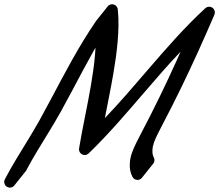

<svg xmlns="http://www.w3.org/2000/svg" viewBox="-73 -877 1022 895"><path d="M644.1 -142.6C639.3 -152 637 -162.5 637.6 -175.2C637.6 -188.4 640.5 -200.2 644.9 -213.2C654.4 -239.2 669.5 -267.2 683.8 -294.9C712.9 -350.6 741.9 -407 769.4 -463.8C797.2 -520.6 823.8 -577.9 850 -635.3L888.6 -721.7L926.4 -808.4C930.4 -817.7 928.9 -829 921.6 -837C911.6 -847.8 894.8 -848.5 884 -838.6L883.9 -838.5C786.9 -749.2 700.8 -650.2 616.2 -551.8C550.3 -475.1 484.9 -398.5 415.7 -326.3C428.8 -394.4 443.2 -463 455.1 -532.2C463.5 -581.2 470.8 -630.6 475.2 -680.7C479.4 -730.8 481.6 -781.6 476.1 -833.3C475.3 -840.7 471.3 -847.8 464.7 -852.4C452.6 -860.7 436 -857.6 427.7 -845.5C427.5 -845.2 427.2 -844.8 427 -844.5C426.1 -843.5 425.2 -842.5 424.4 -841.4C424.2 -841.1 424 -840.7 423.7 -840.4C422.8 -839.4 421.9 -838.4 421.1 -837.3C420.9 -837 420.7 -836.6 420.5 -836.3C419.6 -835.3 418.7 -834.3 417.9 -833.2C417.6 -832.9 417.4 -832.5 417.2 -832.2C416.3 -831.2 415.4 -830.3 414.6 -829.1C414.4 -828.8 414.2 -828.4 413.9 -828.1C413 -827.1 412.1 -826.2 411.3 -825C411.1 -824.7 410.9 -824.4 410.7 -824C409.7 -823 408.8 -822.1 408.1 -820.9C407.8 -820.6 407.6 -820.3 407.4 -819.9C406.5 -819 405.6 -818 404.8 -816.9C404.6 -816.5 404.3 -816.2 404.1 -815.8C403.2 -814.9 402.3 -813.9 401.5 -812.8C401.3 -812.4 401.1 -812.1 400.8 -811.7C399.9 -810.8 399 -809.8 398.2 -808.7C398 -808.3 397.8 -808 397.6 -807.7C396.7 -806.7 395.7 -805.7 395 -804.6C394.7 -804.2 394.5 -803.9 394.3 -803.6C393.4 -802.6 392.5 -801.6 391.7 -800.5C391.5 -800.2 391.2 -799.8 391 -799.5C390.1 -798.5 389.2 -797.5 388.4 -796.4C388.2 -796.1 388 -795.7 387.7 -795.4C386.8 -794.4 385.9 -793.4 385.1 -792.3C384.9 -792 384.7 -791.6 384.5 -791.3C383.6 -790.3 382.6 -789.3 381.9 -788.2C381.6 -787.9 381.4 -787.5 381.2 -787.2C380.3 -786.2 379.4 -785.3 378.6 -784.1C378.4 -783.8 378.2 -783.4 377.9 -783.1C377 -782.1 376.1 -781.2 375.3 -780C334.7 -720.7 297.6 -659.3 262.8 -597.1C227.8 -534.9 195 -472 161.7 -409.7C145.1 -378.5 128.4 -347.4 111.4 -316.7C94.4 -286.3 76.5 -256.2 58.1 -226.1C21.4 -166 -16.8 -105.5 -50.3 -41.5L-50.4 -41.4C-57.2 -28.4 -52.1 -12.3 -39.1 -5.5C-26.8 0.9 -12 -3.3 -4.6 -14.6C-3.3 -15.9 -2.3 -17.2 -1.3 -18.7C-0.1 -20 1 -21.3 2 -22.8C3.2 -24.1 4.3 -25.4 5.3 -26.9C6.5 -28.1 7.6 -29.5 8.5 -31C9.7 -32.2 10.8 -33.6 11.8 -35.1C13 -36.3 14.1 -37.7 15.1 -39.2C16.3 -40.4 17.4 -41.8 18.3 -43.3C19.6 -44.5 20.6 -45.9 21.6 -47.4C22.8 -48.6 23.9 -50 24.9 -51.5C26.1 -52.7 27.2 -54 28.2 -55.5C29.4 -56.8 30.5 -58.1 31.4 -59.6C32.6 -60.9 33.7 -62.2 34.7 -63.7C35.9 -65 37 -66.3 38 -67.8C39.2 -69 40.3 -70.4 41.3 -71.9C42.5 -73.1 43.6 -74.5 44.5 -76C46.3 -77.8 48 -79.8 49.2 -82.2C81.4 -143.7 118.8 -203.1 155.9 -263.8C174.4 -294.1 192.8 -324.9 210.3 -356.3C227.5 -387.5 244.4 -418.8 261.1 -450.1C294.4 -512.6 327.2 -575.2 361.6 -636.5C365.1 -642.7 368.7 -648.8 372.2 -655C371.6 -643.3 370.8 -631.6 369.8 -619.9C365.6 -572 358.5 -523.9 350.3 -475.8C333.8 -379.6 312 -283.8 295.6 -185.5C294.3 -177.5 296.6 -168.9 302.7 -162.6C312.9 -152 329.7 -151.8 340.3 -162L340.4 -162C435 -253.5 519.7 -353.3 604.2 -451.6C658.2 -514.5 712.4 -576.9 769 -636.4L749.1 -591.8C723.1 -534.8 696.7 -477.9 669.2 -421.7C641.8 -365.3 613.3 -309.8 584.1 -254C569.8 -225.8 554.4 -198.5 542.3 -165.3C536.5 -148.8 532 -129.5 532 -111.1C531 -92.5 534.7 -71 544.5 -52.5C551.3 -39.6 567.2 -34.6 580.2 -41.2C584.5 -43.4 587.9 -46.7 590.3 -50.5C591.6 -51.8 592.7 -53.1 593.6 -54.6C594.8 -55.8 595.9 -57.2 596.9 -58.7C598.1 -59.9 599.2 -61.3 600.1 -62.8C601.4 -64 602.5 -65.4 603.4 -66.8C604.7 -68.1 605.7 -69.5 606.7 -70.9C607.9 -72.2 609 -73.6 610 -75C611.2 -76.3 612.3 -77.7 613.2 -79.1C614.5 -80.4 615.6 -81.7 616.5 -83.2C617.7 -84.5 618.8 -85.8 619.8 -87.3C621 -88.6 622.1 -89.9 623.1 -91.4C624.3 -92.7 625.4 -94 626.3 -95.5C627.6 -96.7 628.6 -98.1 629.6 -99.6C630.8 -100.8 631.9 -102.2 632.9 -103.7C634.1 -104.9 635.2 -106.3 636.1 -107.7C637.4 -109 638.5 -110.4 639.4 -111.8C647.2 -119.8 649.5 -132 644.1 -142.5Z"/></svg>

Font: Ambarawa
Style: Script
Weight: 500
Foundry: Ekosamp
Version: Version 1.001;